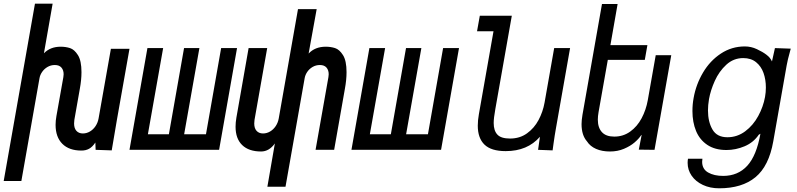

<svg xmlns="http://www.w3.org/2000/svg" viewBox="-91 -810 4311 1038"><path d="M253 -408.5Q253 -431 241 -444.8Q229 -458.5 205.5 -458.5Q184 -458.5 166.2 -448.2Q148.5 -438 137 -421.5Q125.5 -405 122.5 -387L24.5 168.5H-71L98 -790H193.5L146.5 -522Q181 -557.5 237 -557.5Q264 -557.5 287.5 -550Q311 -542.5 330.2 -512.2Q349.5 -482 349.5 -420Q349.5 -378.5 340.5 -329.5L311 -162Q309.5 -151.5 309.5 -142.5Q309.5 -116.5 322.2 -102.5Q335 -88.5 357 -88.5Q377 -88.5 395 -99Q413 -109.5 425.5 -128.2Q438 -147 442 -170L508.5 -546H609L541.5 -165Q528 -88 513 3L426 0L424.5 -39.5Q409 -16 391 -6Q373 4 349.5 4Q282.5 4 246 -32.5Q209.5 -69 209.5 -135Q209.5 -157 214 -182.5L251.5 -393Q253 -401.5 253 -408.5Z M1093.5 0H609L706 -550H791L708.5 -84H822L904 -550H987L904.5 -84H1022.5L1104.5 -550H1190.5Z M1395 -34.5Q1364 9 1320.5 9Q1254 9 1218.2 -25.8Q1182.5 -60.5 1182.5 -125Q1182.5 -148 1187 -174L1253 -550H1353.5L1285 -162Q1283.5 -151.5 1283.5 -142.5Q1283.5 -116.5 1296.2 -102.5Q1309 -88.5 1331 -88.5Q1351 -88.5 1369 -99Q1387 -109.5 1399.5 -128.2Q1412 -147 1416 -170L1520 -760.5H1621L1577.5 -520.5Q1612 -557.5 1670 -557.5Q1697 -557.5 1720.5 -550Q1744 -542.5 1763.2 -512.2Q1782.5 -482 1782.5 -420Q1782.5 -378.5 1773.5 -329.5L1715.5 0H1615L1684.5 -393Q1686 -401.5 1686 -408.5Q1686 -431 1674 -444.8Q1662 -458.5 1638.5 -458.5Q1617 -458.5 1599.2 -448.2Q1581.5 -438 1570.2 -421.5Q1559 -405 1556 -387L1452.5 199.5H1354.5Z M2293.5 0H1809L1906 -550H1991L1908.5 -84H2022L2104 -550H2187L2104.5 -84H2222.5L2304.5 -550H2390.5Z M2492 -130.5Q2492 -159.5 2498 -193L2577 -641H2488L2503 -725H2676L2587 -221Q2578 -171.5 2578 -145Q2578 -104 2597.8 -82.5Q2617.5 -61 2666.5 -61Q2719 -61 2758 -89Q2797 -117 2820.5 -161Q2844 -205 2853 -255L2905 -550H2991L2914.5 -116Q2908 -80 2901.5 -33.5L2896.5 3L2818 0L2828 -70.5Q2760.5 7 2643 7Q2564.5 7 2528.2 -28.2Q2492 -63.5 2492 -130.5Z M3082.5 -45.5Q3053 -79 3053 -139Q3053 -159.5 3058 -189.5L3163.5 -788.5H3248L3209 -566H3409L3395 -486.5H3195L3145 -204Q3141 -181 3141 -163.5Q3141 -120 3163 -95.8Q3185 -71.5 3230 -71.5Q3278.5 -71.5 3316.2 -98.8Q3354 -126 3377.8 -170.8Q3401.5 -215.5 3411 -268L3454 -511.5H3538L3447.5 0L3362.5 -1L3378 -81L3375 -78.5Q3362.5 -59.5 3339.5 -39.8Q3316.5 -20 3282.2 -5.5Q3248 9 3206.5 9Q3163.5 9 3131.5 -5Q3099.5 -19 3082.5 -45.5Z M3626.5 70.5Q3626.5 58 3628.5 48H3706.5Q3705 57 3705 64.5Q3705 104 3737.2 122.5Q3769.5 141 3818.5 141Q3898.5 141 3948.8 86.2Q3999 31.5 4020 -87L4011 -81.5Q3982.5 -39.5 3934.5 -19.2Q3886.5 1 3836.5 1Q3774 1 3732.8 -26.8Q3691.5 -54.5 3672 -102Q3652.5 -149.5 3652.5 -209.5Q3652.5 -246.5 3659 -281Q3672 -354 3709.8 -417.8Q3747.5 -481.5 3806 -520.2Q3864.5 -559 3936 -559Q3969.5 -559 4001 -544.2Q4032.5 -529.5 4052 -514.5Q4064 -505.5 4070.8 -497Q4077.5 -488.5 4082.5 -478L4098.5 -550L4184 -547L4180.5 -534Q4166.5 -484 4162 -457L4089.5 -46Q4066 88 3993.2 148Q3920.5 208 3797 208Q3748 208 3709 189.8Q3670 171.5 3648.2 140Q3626.5 108.5 3626.5 70.5ZM4045 -286Q4049.5 -311 4049.5 -337Q4049.5 -379.5 4036.8 -415.5Q4024 -451.5 3996.5 -473.8Q3969 -496 3927 -496Q3874.5 -496 3835.5 -460Q3796.5 -424 3773.5 -373Q3750.5 -322 3742 -274Q3736.5 -241 3736.5 -213Q3736.5 -151.5 3760.8 -109.8Q3785 -68 3841.5 -68Q3894.5 -68 3937.8 -100.2Q3981 -132.5 4008.2 -182.8Q4035.5 -233 4045 -286Z"/></svg>

Font: JuliaMono
Style: Italic
Weight: 400
Italic angle: -9°
Monospace: yes
Designer: cormullion
Foundry: corm
Version: Version 0.057; ttfautohint (v1.8.4)